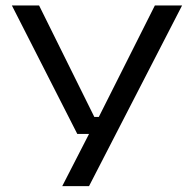

<svg xmlns="http://www.w3.org/2000/svg" viewBox="-20 -498 695 688"><path d="M371 -79 318.5 -48 535 -478.5H632.5L299 169H203L318.5 -56L352.5 -18H257L22.5 -478.5H120L318 -79Z"/></svg>

Font: Anek Latin Expanded
Style: Regular
Weight: 400
Width: 7
Designer: Yesha Goshar
Foundry: Ek Type
Version: Version 1.003